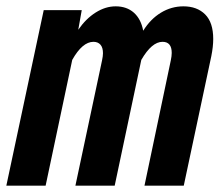

<svg xmlns="http://www.w3.org/2000/svg" viewBox="-34 -586 704 606"><path d="M508 -419Q508 -454 479 -454Q445 -454 412 -397L328 0H204L288 -395Q291 -409 291 -418Q291 -436 283 -445Q275 -454 261 -454Q226 -454 194 -397L110 0H-14L104 -554H224L213 -492Q237 -527 268 -546.5Q299 -566 331 -566Q366 -566 388.5 -546Q411 -526 418 -489Q441 -526 474 -546Q507 -566 545 -566Q588 -566 613.5 -540.5Q639 -515 639 -463Q639 -439 633 -409L546 0H422L505 -395Q508 -409 508 -419Z"/></svg>

Font: Azeret Mono SemiBold
Style: Italic
Weight: 600
Italic angle: -12°
Designer: Martin Vácha
Foundry: Displaay
Version: Version 1.000; Glyphs 3.0.3, build 3074